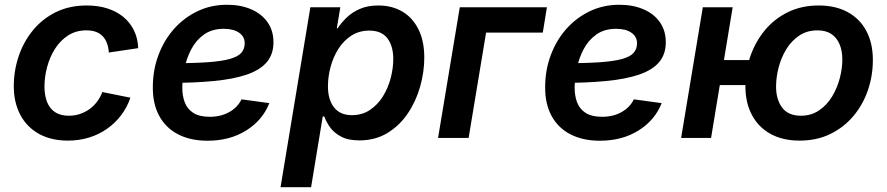

<svg xmlns="http://www.w3.org/2000/svg" viewBox="-20 -571 3672 795"><path d="M261.2 11.2Q191.4 11.2 141.1 -16.8Q90.8 -44.9 64 -95.7Q37.1 -146.5 37.1 -214.4Q37.1 -277.8 57.1 -337.6Q77.1 -397.5 116 -445.1Q154.8 -492.7 210.9 -520.5Q267.1 -548.3 339.4 -548.3Q386.2 -548.3 424.6 -536.1Q462.9 -523.9 491 -500.7Q519 -477.5 534.9 -444.8Q550.8 -412.1 552.2 -371.6L430.7 -353.5Q429.2 -374.5 423.1 -391.4Q417 -408.2 405.8 -420.4Q394.5 -432.6 377.7 -439Q360.8 -445.3 337.9 -445.3Q294.4 -445.3 261.7 -424.1Q229 -402.8 207.3 -368.2Q185.5 -333.5 174.8 -292.5Q164.1 -251.5 164.1 -212.4Q164.1 -176.8 174.6 -149.4Q185.1 -122.1 207.5 -106.9Q230 -91.8 265.1 -91.8Q289.1 -91.8 310.5 -98.9Q332 -106 350.1 -118.9Q368.2 -131.8 381.8 -149.9Q395.5 -168 403.8 -189.9L520 -166.5Q505.9 -125.5 480.7 -92.8Q455.6 -60.1 422.1 -36.9Q388.7 -13.7 347.9 -1.2Q307.1 11.2 261.2 11.2Z M839.4 11.7Q769 11.7 717.8 -14.6Q666.5 -41 639.2 -91.3Q611.8 -141.6 612.8 -212.9Q613.3 -282.7 636.5 -344Q659.7 -405.3 700.9 -451.7Q742.2 -498 798.1 -524.7Q854 -551.3 919.9 -551.3Q976.1 -551.3 1019.5 -532.7Q1063 -514.2 1087.6 -479.2Q1112.3 -444.3 1112.3 -396Q1112.3 -346.2 1084.5 -313.5Q1056.6 -280.8 1001.5 -262Q946.3 -243.2 864 -235.4Q781.7 -227.5 672.4 -227.5L686.5 -309.1Q778.8 -309.1 838.4 -313.2Q897.9 -317.4 931.6 -326.9Q965.3 -336.4 979.2 -352.3Q993.2 -368.2 993.2 -392.1Q993.2 -419.4 970 -435.5Q946.8 -451.7 906.7 -451.7Q857.4 -451.7 824.2 -427.7Q791 -403.8 771.5 -366.2Q752 -328.6 743.7 -287.1Q735.4 -245.6 734.9 -210.4Q734.4 -176.3 744.6 -148.2Q754.9 -120.1 780 -103.8Q805.2 -87.4 848.6 -87.4Q894.5 -87.4 929.2 -106.9Q963.9 -126.5 980 -159.7L1095.2 -144Q1067.4 -73.2 999.5 -30.8Q931.6 11.7 839.4 11.7Z M1141.6 204.1 1265.1 -541H1389.2L1374.5 -453.6H1377.9Q1392.1 -475.6 1414.6 -497.6Q1437 -519.5 1469.5 -533.9Q1502 -548.3 1546.4 -548.3Q1603 -548.3 1645.8 -523.2Q1688.5 -498 1712.6 -449.7Q1736.8 -401.4 1736.8 -332.5Q1736.8 -272.5 1719.5 -211.7Q1702.1 -150.9 1668.2 -100.8Q1634.3 -50.8 1584.2 -20.3Q1534.2 10.3 1467.8 10.3Q1421.4 10.3 1391.8 -5.6Q1362.3 -21.5 1346.2 -44.4Q1330.1 -67.4 1322.8 -88.9H1316.4L1268.1 204.1ZM1437 -94.2Q1480 -94.2 1512.2 -116Q1544.4 -137.7 1565.9 -172.6Q1587.4 -207.5 1597.9 -248.3Q1608.4 -289.1 1608.4 -326.7Q1608.4 -380.4 1584 -412.4Q1559.6 -444.3 1509.3 -444.3Q1467.3 -444.3 1435.1 -423.6Q1402.8 -402.8 1381.3 -368.9Q1359.9 -335 1348.9 -294.4Q1337.9 -253.9 1337.9 -213.4Q1337.9 -158.7 1363 -126.5Q1388.2 -94.2 1437 -94.2Z M2244.6 -541 2227.5 -436H1992.7L1920.4 0H1793.9L1883.8 -541Z M2463.9 11.7Q2393.6 11.7 2342.3 -14.6Q2291 -41 2263.7 -91.3Q2236.3 -141.6 2237.3 -212.9Q2237.8 -282.7 2261 -344Q2284.2 -405.3 2325.4 -451.7Q2366.7 -498 2422.6 -524.7Q2478.5 -551.3 2544.4 -551.3Q2600.6 -551.3 2644 -532.7Q2687.5 -514.2 2712.2 -479.2Q2736.8 -444.3 2736.8 -396Q2736.8 -346.2 2709 -313.5Q2681.2 -280.8 2626 -262Q2570.8 -243.2 2488.5 -235.4Q2406.2 -227.5 2296.9 -227.5L2311 -309.1Q2403.3 -309.1 2462.9 -313.2Q2522.5 -317.4 2556.2 -326.9Q2589.8 -336.4 2603.8 -352.3Q2617.7 -368.2 2617.7 -392.1Q2617.7 -419.4 2594.5 -435.5Q2571.3 -451.7 2531.2 -451.7Q2481.9 -451.7 2448.7 -427.7Q2415.5 -403.8 2396 -366.2Q2376.5 -328.6 2368.2 -287.1Q2359.9 -245.6 2359.4 -210.4Q2358.9 -176.3 2369.1 -148.2Q2379.4 -120.1 2404.5 -103.8Q2429.7 -87.4 2473.1 -87.4Q2519 -87.4 2553.7 -106.9Q2588.4 -126.5 2604.5 -159.7L2719.7 -144Q2691.9 -73.2 2624 -30.8Q2556.2 11.7 2463.9 11.7Z M2800.3 0 2890.1 -541H3013.7L2924.3 0ZM2926.8 -218.8 2944.3 -322.3H3124.5L3107.4 -218.8ZM3291 11.2Q3220.7 11.2 3170.4 -16.6Q3120.1 -44.4 3093.3 -95.2Q3066.4 -146 3066.4 -213.9Q3066.4 -279.3 3087.4 -339.4Q3108.4 -399.4 3147.7 -446.5Q3187 -493.7 3243.2 -521Q3299.3 -548.3 3369.6 -548.3Q3440.4 -548.3 3490.7 -520.5Q3541 -492.7 3567.6 -442.1Q3594.2 -391.6 3594.2 -322.8Q3594.2 -257.3 3573.7 -197.5Q3553.2 -137.7 3513.7 -90.6Q3474.1 -43.5 3418 -16.1Q3361.8 11.2 3291 11.2ZM3295.9 -91.8Q3338.9 -91.8 3371.3 -113.8Q3403.8 -135.7 3425 -170.7Q3446.3 -205.6 3457 -246.3Q3467.8 -287.1 3467.8 -324.7Q3467.8 -360.8 3456.3 -387.9Q3444.8 -415 3422.4 -430.2Q3399.9 -445.3 3364.7 -445.3Q3321.8 -445.3 3289.6 -423.8Q3257.3 -402.3 3235.8 -367.2Q3214.4 -332 3203.9 -291.3Q3193.4 -250.5 3193.4 -212.4Q3193.4 -158.7 3218.8 -125.2Q3244.1 -91.8 3295.9 -91.8Z"/></svg>

Font: Inter 17pt SemiBold
Style: Italic
Weight: 600
Italic angle: -9.3988°
Version: Version 4.001;git-66647c0bb